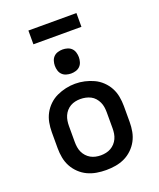

<svg xmlns="http://www.w3.org/2000/svg" viewBox="-166 -1018 932 1127"><g transform="rotate(-20 300.0 -455.0)"><path d="M300 8Q270 8 240.5 3Q211 -2 184.5 -14.5Q158 -27 136 -48Q114 -69 100 -95Q86 -121 80.5 -150.5Q75 -180 75 -210V-310Q75 -340 80.5 -369.5Q86 -399 100 -425Q114 -451 136 -472Q158 -493 185 -505.5Q212 -518 241 -524.5Q270 -531 300 -531Q330 -531 359 -524.5Q388 -518 415 -505.5Q442 -493 464 -472Q486 -451 500 -425Q514 -399 519.5 -369.5Q525 -340 525 -310V-210Q525 -180 519.5 -150.5Q514 -121 500 -95Q486 -69 464 -48Q442 -27 415.5 -14.5Q389 -2 359.5 3Q330 8 300 8ZM300 -84Q316 -84 332.5 -87.5Q349 -91 363 -99Q377 -107 388 -119Q399 -131 406 -146Q413 -161 415.5 -177.5Q418 -194 418 -210V-310Q418 -326 415.5 -342.5Q413 -359 406 -374Q399 -389 388 -401.5Q377 -414 362.5 -421.5Q348 -429 331.5 -432.5Q315 -436 298 -436Q282 -436 266 -432.5Q250 -429 236 -421Q222 -413 211 -400.5Q200 -388 193.5 -373Q187 -358 184.5 -342Q182 -326 182 -310V-210Q182 -194 184.5 -177.5Q187 -161 194 -146Q201 -131 212 -119Q223 -107 237 -99Q251 -91 267.5 -87.5Q284 -84 300 -84ZM300 -595Q285 -595 270 -599.5Q255 -604 244.5 -614.5Q234 -625 229.5 -640Q225 -655 225 -670Q225 -685 229.5 -700Q234 -715 244.5 -725.5Q255 -736 270 -740.5Q285 -745 300 -745Q315 -745 330 -740.5Q345 -736 355.5 -725.5Q366 -715 370.5 -700Q375 -685 375 -670Q375 -655 370.5 -640Q366 -625 355.5 -614.5Q345 -604 330 -599.5Q315 -595 300 -595ZM150 -832V-918H450V-832Z"/></g></svg>

Font: Iosevka Custom SmBdEx
Style: Regular
Weight: 600
Width: 7
Monospace: yes
Designer: Belleve Invis
Foundry: Belleve Invis
Version: Version 11.2.4; ttfautohint (v1.8.4)